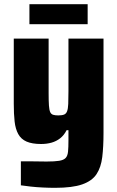

<svg xmlns="http://www.w3.org/2000/svg" viewBox="-20 -695 563 920"><path d="M244 205Q216 205 185 203.5Q154 202 127 199Q100 196 80 193V78Q102 78 122.5 78Q143 78 163 78.5Q183 79 203 79Q242 79 263.5 75.5Q285 72 294.5 62Q304 52 306 31.5Q308 11 308 -23V-71H299Q287 -47 268.5 -32.5Q250 -18 227 -11.5Q204 -5 177 -5Q134 -5 107.5 -16.5Q81 -28 67.5 -52.5Q54 -77 50 -113Q46 -149 46 -198V-510H213V-249Q213 -211 214.5 -189.5Q216 -168 220.5 -158Q225 -148 234.5 -145Q244 -142 259 -142Q277 -142 287 -146Q297 -150 301.5 -162Q306 -174 307 -197Q308 -220 308 -258V-510H476V-58Q476 8 470 57.5Q464 107 442.5 139.5Q421 172 374 188.5Q327 205 244 205ZM121 -579V-675H400V-579Z"/></svg>

Font: Saira SemiCondensed ExtraBold
Style: Regular
Weight: 800
Width: 4
Designer: Hector Gatti with collaboration of the Omnibus-Type team
Foundry: Omnibus-Type
Version: Version 1.101